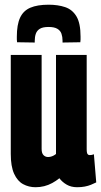

<svg xmlns="http://www.w3.org/2000/svg" viewBox="-20 -774 424 804"><path d="M128.8 10Q100.4 10 76.7 -2.9Q53.1 -15.7 39.1 -46.4Q25.1 -77 25.1 -129.5V-544H154.3V-150.5Q154.3 -132.4 162.1 -124.5Q169.9 -116.5 181.3 -116.5Q186.4 -116.5 192.4 -117.9Q198.4 -119.3 204.4 -122.5Q210.4 -125.7 214.5 -129.2V-544H343V-149.5Q343 -140.1 344.3 -134.5Q345.6 -128.8 348.7 -126.7Q351.8 -124.5 355.7 -124.5Q364.8 -124.5 373.2 -128L383 -10.2Q372.5 -5.1 360.9 -0.3Q349.3 4.5 335.1 7.2Q320.8 10 303.2 10Q277.6 10 259.1 -0.9Q240.5 -11.7 228.7 -27.6Q214.9 -16.4 198.8 -7.6Q182.7 1.2 165.2 5.6Q147.7 10 128.8 10ZM183.5 -754.3Q222.5 -754.3 252.7 -744.2Q282.9 -734.1 300.1 -705.5Q317.3 -676.9 317.3 -620.7Q317.3 -614.9 317.3 -608.6Q317.3 -602.3 316.3 -597.1L241.9 -595.9Q241.9 -598.1 241.9 -599.7Q241.9 -601.3 241.9 -603.3Q241.9 -619.5 237.4 -632.7Q232.9 -645.9 220 -653.5Q207.1 -661.1 183.5 -661.1Q159.3 -661.1 146.9 -653.5Q134.5 -645.9 130 -632.7Q125.5 -619.5 125.5 -603.3Q125.5 -601.3 125.5 -599.7Q125.5 -598.1 125.5 -595.9L51.5 -597.1Q50.5 -602.3 50.5 -608.6Q50.5 -614.9 50.5 -620.7Q50.5 -670.3 64 -699.7Q77.5 -729.1 107 -741.7Q136.5 -754.3 183.5 -754.3Z"/></svg>

Font: Georama ExtraCondensed Thin
Style: Regular
Weight: 100
Width: 2
Designer: Jean-Baptiste Levee
Foundry: Production Type
Version: Version 1.001